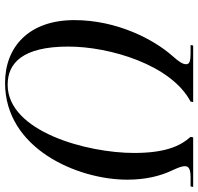

<svg xmlns="http://www.w3.org/2000/svg" viewBox="-32 -722 765 740"><g transform="rotate(90 350.0 -351.5)"><path d="M299 11C553 11 672 -269 672 -460C672 -530 658 -586 638 -629C626 -655 620 -670 620 -682C620 -697 631 -704 663 -704H698L700 -714H509L507 -704C544 -663 569 -603 569 -486C569 -306 487 1 306 1C223 1 159 -56 159 -233C159 -392 229 -629 371 -704L373 -714H155L153 -704H185C215 -704 227 -700 227 -687C227 -673 217 -659 196 -635C131 -562 57 -420 57 -256C57 -80 161 11 299 11Z"/></g></svg>

Font: Noto Serif Display SemiCondensed
Style: Italic
Weight: 400
Width: 4
Italic angle: -12°
Designer: Monotype Design Team
Foundry: Monotype Imaging Inc.
Version: Version 2.009